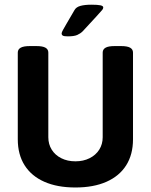

<svg xmlns="http://www.w3.org/2000/svg" viewBox="-20 -811 658 838"><path d="M57.6 0ZM57.6 -203.1V-581.5Q57.6 -595.7 70.3 -602.8Q83 -609.9 109.9 -609.9H139.2Q166 -609.9 178.5 -602.8Q190.9 -595.7 190.9 -581.5V-211.9Q190.9 -181.6 205.8 -157.7Q220.7 -133.8 247.6 -120.4Q274.4 -106.9 309.1 -106.9Q343.8 -106.9 370.8 -120.4Q397.9 -133.8 413.1 -157.7Q428.2 -181.6 428.2 -211.9V-581.5Q428.2 -595.7 440.7 -602.8Q453.1 -609.9 480 -609.9H508.8Q535.6 -609.9 548.1 -602.8Q560.5 -595.7 560.5 -581.5V-203.1Q560.5 -136.7 530.8 -89.6Q501 -42.5 444.6 -17.6Q388.2 7.3 309.1 7.3Q230 7.3 173.6 -17.6Q117.2 -42.5 87.4 -89.6Q57.6 -136.7 57.6 -203.1ZM249 -665.5Q249 -669.4 255.1 -680.7Q261.2 -691.9 271 -708.5Q292.5 -744.1 305.2 -767.1Q312.5 -780.3 331.3 -785.4Q350.1 -790.5 378.9 -790.5Q406.2 -790.5 418.5 -787.8Q430.7 -785.2 430.7 -778.3Q430.7 -773.4 426.3 -767.8Q421.9 -762.2 399.9 -738.3L340.8 -674.3Q331.1 -664.6 317.1 -658.4Q303.2 -652.3 275.9 -652.3Q260.3 -652.3 254.6 -655.3Q249 -658.2 249 -665.5Z"/></svg>

Font: Jaldi
Style: Bold
Weight: 400
Designer: Pablo Cosgaya and Nicolas Silva
Foundry: Omnibus-Type
Version: Version 1.007